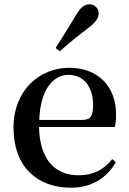

<svg xmlns="http://www.w3.org/2000/svg" viewBox="-20 -859 602 895"><path d="M239 -635 259 -620C296 -653 334 -685 387 -725C424 -752 440 -774 440 -796C440 -823 418 -839 398 -839C373 -839 355 -824 332 -785C296 -724 267 -680 239 -635ZM311 16C406 16 477 -28 520 -103L503 -117C465 -69 417 -42 346 -42C241 -42 165 -110 162 -267H515C519 -284 521 -303 521 -328C521 -449 443 -543 303 -543C165 -543 43 -439 43 -264C43 -81 154 16 311 16ZM163 -300C168 -440 227 -510 299 -510C370 -510 414 -455 414 -369C414 -320 403 -300 364 -300Z"/></svg>

Font: Noto Serif CJK SC SemiBold
Style: Regular
Weight: 600
Designer: Ryoko NISHIZUKA 西塚涼子 (kana & ideographs); Frank Grießhammer (Latin, Greek & Cyrillic); Wenlong ZHANG 张文龙 (bopomofo); San
Foundry: Adobe
Version: Version 2.001;hotconv 1.1.0;makeotfexe 2.6.0